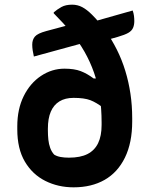

<svg xmlns="http://www.w3.org/2000/svg" viewBox="-20 -790 640 822"><path d="M548 -745Q552 -734 553.5 -722.5Q555 -711 555 -700Q555 -683 549.5 -670.5Q544 -658 529.5 -649.5Q515 -641 484 -632L427 -616Q411 -611 400 -612Q389 -613 377 -613.5Q365 -614 348 -609L125 -548Q122 -561 120 -574Q118 -587 118 -599Q118 -620 129.5 -633.5Q141 -647 178 -657L290 -687Q313 -693 325.5 -693Q338 -693 348.5 -692.5Q359 -692 375 -696ZM256 -496Q298 -496 325.5 -485.5Q353 -475 381 -454H424V-327Q393 -351 367 -361Q341 -371 295 -371Q259 -371 234.5 -356Q210 -341 197.5 -312Q185 -283 185 -239V-232Q185 -211 187 -192Q189 -173 195 -156.5Q201 -140 212 -128Q223 -121 239 -118Q255 -115 275 -115Q324 -115 354.5 -130.5Q385 -146 400 -177Q415 -208 415 -255V-265Q415 -325 407 -378.5Q399 -432 382.5 -479Q366 -526 341.5 -569Q317 -612 284 -652Q251 -692 210 -733V-737Q225 -750 243 -760Q261 -770 289 -770Q312 -770 332 -759.5Q352 -749 374 -727Q406 -695 432.5 -657.5Q459 -620 480.5 -577Q502 -534 516.5 -486.5Q531 -439 538.5 -388.5Q546 -338 546 -284V-270Q546 -179 515 -115.5Q484 -52 428 -20Q372 12 295 12Q229 12 174 -15.5Q119 -43 86.5 -98Q54 -153 54 -236V-249Q54 -323 81.5 -378.5Q109 -434 155.5 -465Q202 -496 256 -496Z"/></svg>

Font: Recursive Casual
Style: Bold
Weight: 700
Version: Version 1.085